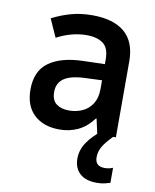

<svg xmlns="http://www.w3.org/2000/svg" viewBox="-87 -619 737 914"><g transform="rotate(10 281.5 -162.0)"><path d="M225 10Q147 10 101.5 -32.5Q56 -75 56 -154Q56 -244 114.5 -286Q173 -328 278 -331L384 -334V-357Q384 -412 355 -433.5Q326 -455 275 -455Q238 -455 201.5 -445Q165 -435 131 -417L92 -504Q134 -526 181.5 -539.5Q229 -553 286 -553Q388 -553 442 -507Q496 -461 496 -367V0H406L390 -72H387Q354 -28 313 -9Q272 10 225 10ZM254 -87Q288 -87 318 -100.5Q348 -114 366 -142.5Q384 -171 384 -214V-256L310 -253Q236 -251 202.5 -228.5Q169 -206 169 -162Q169 -122 192.5 -104.5Q216 -87 254 -87ZM444 229Q389 229 361 202.5Q333 176 333 131Q333 89 358.5 51.5Q384 14 425 -16L483 0Q450 33 436 57.5Q422 82 422 109Q422 153 468 153Q490 153 508 145V218Q495 222 479.5 225.5Q464 229 444 229Z"/></g></svg>

Font: Noto Sans Mono SemiCondensed SemiBold
Style: Regular
Weight: 600
Width: 4
Designer: Monotype Design Team
Foundry: Monotype Imaging Inc.
Version: Version 2.014; ttfautohint (v1.8.4.7-5d5b)